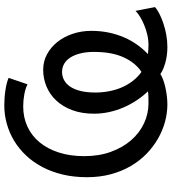

<svg xmlns="http://www.w3.org/2000/svg" viewBox="26 -790 777 868"><g transform="rotate(-90 414.0 -356.5)"><path d="M429.2 -313Q429.2 -281.7 435.1 -251.2Q440.9 -220.7 452.6 -193.6Q464.4 -166.5 481.9 -143.8Q499.5 -121.1 522.5 -105Q563.5 -131.8 588.1 -185.1Q612.8 -238.3 612.8 -319.8Q612.8 -354 606.2 -380.6Q599.6 -407.2 587.9 -425.8Q576.2 -444.3 559.6 -454.1Q543 -463.9 522.5 -463.9Q502 -463.9 484.9 -454.6Q467.8 -445.3 455.3 -426.5Q442.9 -407.7 436 -379.4Q429.2 -351.1 429.2 -313ZM815.4 -43.9Q805.2 -34.2 786.1 -24.4Q767.1 -14.6 742.9 -6.3Q718.8 2 690.9 7.1Q663.1 12.2 634.8 12.2Q615.7 12.2 597.7 9.8Q579.6 7.3 564 2.9Q548.3 -1.5 535.2 -7.1Q522 -12.7 512.7 -19.5Q502.4 -12.7 486.6 -6.8Q470.7 -1 451.9 3.2Q433.1 7.3 413.3 9.8Q393.6 12.2 376 12.2Q336.4 12.2 296.9 1.5Q257.3 -9.3 220.7 -30.3Q184.1 -51.3 152.3 -82Q120.6 -112.8 96.9 -153.3Q73.2 -193.8 59.8 -243.4Q46.4 -293 46.4 -351.6Q46.4 -410.2 58.3 -460.4Q70.3 -510.7 92 -552.2Q113.8 -593.8 144 -626Q174.3 -658.2 210.4 -680.2Q246.6 -702.1 287.4 -713.6Q328.1 -725.1 371.1 -725.1Q387.2 -725.1 404.5 -723.9Q421.9 -722.7 438.2 -720.2Q454.6 -717.8 469.5 -714.1Q484.4 -710.4 495.6 -705.6L466.3 -620.1Q448.2 -629.4 421.4 -634.5Q394.5 -639.6 366.2 -639.6Q316.4 -639.6 274.9 -620.4Q233.4 -601.1 203.9 -565.2Q174.3 -529.3 158 -478.3Q141.6 -427.2 141.6 -363.8Q141.6 -296.9 161.1 -243.2Q180.7 -189.5 213.6 -151.6Q246.6 -113.8 289.8 -93.5Q333 -73.2 380.9 -73.2Q393.6 -73.2 408 -73.5Q422.4 -73.7 434.6 -75.7Q412.1 -99.1 393.6 -127.2Q375 -155.3 361.6 -186.5Q348.1 -217.8 340.8 -251.5Q333.5 -285.2 333.5 -319.3Q333.5 -375 349.6 -418Q365.7 -460.9 392.8 -490Q419.9 -519 456.1 -534.2Q492.2 -549.3 532.2 -549.3Q570.3 -549.3 602.5 -531.7Q634.8 -514.2 658.2 -484.6Q681.6 -455.1 694.8 -415.5Q708 -376 708 -332Q708 -289.1 700 -251.7Q691.9 -214.4 678 -182.4Q664.1 -150.4 644.8 -123.8Q625.5 -97.2 603 -75.7Q611.8 -74.7 623.3 -74Q634.8 -73.2 644.5 -73.2Q668 -73.2 691.7 -78.9Q715.3 -84.5 736.1 -93.3Q756.8 -102.1 773.2 -112.3Q789.6 -122.6 798.3 -131.8Z"/></g></svg>

Font: Andika
Style: Regular
Weight: 400
Designer: Victor Gaultney, Annie Olsen, Julie Remington, Don Collingsworth, Eric Hays
Foundry: SIL International
Version: Version 1.001